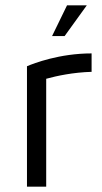

<svg xmlns="http://www.w3.org/2000/svg" viewBox="-20 -699 383 719"><path d="M231 -679 175 -564H222L305 -679H231ZM323 -430V-499C203 -499 107 -462 81 -451V0H153V-404C193 -415 254 -428 323 -430Z"/></svg>

Font: Maven Pro
Style: Regular
Weight: 400
Designer: Joe Prince
Foundry: Joe Prince
Version: Version 1.003